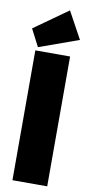

<svg xmlns="http://www.w3.org/2000/svg" viewBox="-106 -1025 503 1066"><g transform="rotate(10 145.0 -492.0)"><path d="M47 0V-732H243V0ZM58 -752 8 -849 198 -984 281 -832Z"/></g></svg>

Font: Outfit Black
Style: Regular
Weight: 900
Designer: Rodrigo Fuenzalida
Foundry: fragTYPE
Version: Version 1.100; ttfautohint (v1.8.4.7-5d5b)